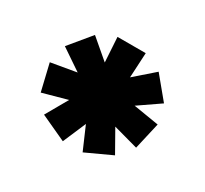

<svg xmlns="http://www.w3.org/2000/svg" viewBox="-103 -992 810 760"><g transform="rotate(30 301.5 -612.0)"><path d="M548 -624 520 -502 407 -533 463 -434 346 -380 301 -484 256 -379 139 -433 196 -533 84 -502 55 -624 171 -644 75 -709 156 -807 244 -732 237 -845H366L360 -731L447 -807L528 -709L432 -643Z"/></g></svg>

Font: TypoPRO Sinkin Sans
Style: 900 X Black
Weight: 950
Designer: Keith Bates
Foundry: K-Type
Version: Sinkin Sans (version 1.0)  by Keith Bates   •   © 2014   www